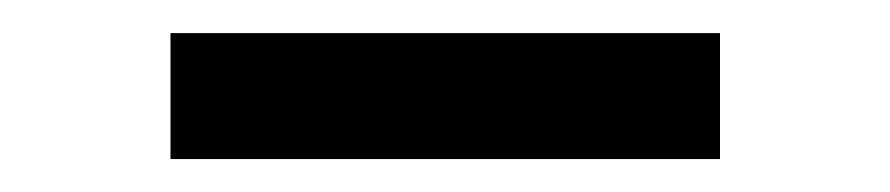

<svg xmlns="http://www.w3.org/2000/svg" viewBox="-20 -727 538 116"><path d="M415 -630.9H83V-707H415Z"/></svg>

Font: Pretendard GOV SemiBold
Style: Regular
Weight: 600
Designer: Base glyphs from Inter by Rasmus Andersson; Hangeul glyphs from Noto Sans CJK(Source Han Sans) by Jang Soo-young and Kan
Foundry: Kil Hyung-jin
Version: Version 1.309